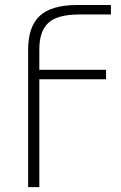

<svg xmlns="http://www.w3.org/2000/svg" viewBox="-20 -521 487 770"><path d="M92.8 229.5V-321.3Q92.8 -414.1 139.6 -457.5Q186.5 -501 291 -501H424.8V-462.9H296.9Q210.9 -462.9 174.3 -429.7Q137.7 -396.5 137.7 -323.2V-241.2H405.3V-203.1H137.7V229.5Z"/></svg>

Font: Gothic A1 ExtraLight
Style: Regular
Weight: 275
Designer: HanYang I&C Co.,Ltd.
Foundry: HanYang I&C Co.,Ltd.
Version: Version 2.50